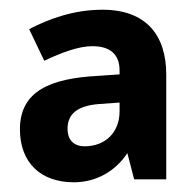

<svg xmlns="http://www.w3.org/2000/svg" viewBox="-20 -742 404 395"><path d="M191 -722C133 -722 82 -704 40 -682L71 -617C107 -634 142 -647 170 -647C209 -647 226 -628 226 -597V-589L183 -586C84 -581 21 -555 21 -476C21 -408 63 -367 132 -367C177 -367 217 -389 242 -427L256 -373H322V-589C322 -669 281 -722 191 -722ZM184 -528 226 -531V-513C226 -470 197 -441 154 -441C134 -441 119 -452 119 -477C119 -502 132 -524 184 -528Z"/></svg>

Font: Noto Sans Kannada SemiCondensed
Style: Bold
Weight: 700
Width: 4
Designer: Jelle Bosma - Monotype Design Team
Foundry: Monotype Imaging Inc.
Version: Version 2.005